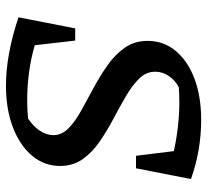

<svg xmlns="http://www.w3.org/2000/svg" viewBox="-46 -654 711 660"><g transform="rotate(90 310.0 -324.5)"><path d="M516 -436 500 -566Q460 -575 416.5 -580Q373 -585 331 -585Q318 -585 305 -584.5Q292 -584 280 -583Q256 -570 241.5 -548.5Q227 -527 227 -502Q227 -471 250.5 -447Q274 -423 311 -401.5Q348 -380 389.5 -358Q431 -336 468 -310.5Q505 -285 528 -252Q551 -219 551 -175Q551 -121 516 -79Q481 -37 418.5 -13Q356 11 275 11Q169 11 40 -32L78 -227H120L136 -88Q225 -62 326 -62Q357 -62 388 -65Q414 -82 429.5 -105Q445 -128 445 -152Q445 -181 421.5 -204Q398 -227 361 -247.5Q324 -268 283 -290Q242 -312 205 -338Q168 -364 144.5 -397.5Q121 -431 121 -476Q121 -531 155.5 -572.5Q190 -614 251 -637Q312 -660 393 -660Q497 -660 596 -625L559 -436Z"/></g></svg>

Font: Piazzolla Medium
Style: Italic
Weight: 500
Italic angle: -11.3°
Designer: Juan Pablo del Peral
Foundry: Huerta Tipografica
Version: Version 1.330